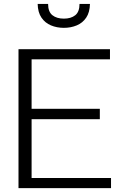

<svg xmlns="http://www.w3.org/2000/svg" viewBox="-20 -968 628 988"><path d="M75.2 0V-714.8H545.9V-662.6H142.6V-408.2H493.7V-354.5H142.6V-52.2H551.3V0ZM308.6 -824.7Q272.5 -824.7 242.2 -837.4Q211.9 -850.1 193.4 -877.2Q174.8 -904.3 173.8 -947.8H227.5Q227.5 -907.2 249.8 -889.6Q272 -872.1 308.6 -872.1Q345.2 -872.1 367.2 -889.6Q389.2 -907.2 389.2 -947.8H442.9Q441.9 -904.3 423.6 -877.2Q405.3 -850.1 375 -837.4Q344.7 -824.7 308.6 -824.7Z"/></svg>

Font: Pontano Sans Light
Style: Regular
Weight: 300
Designer: Vernon Adams
Foundry: Vernon Adams
Version: Version 2.001